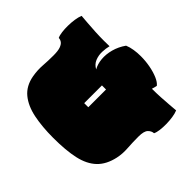

<svg xmlns="http://www.w3.org/2000/svg" viewBox="-193 -1152 1462 1462"><g transform="rotate(45 538.0 -421.0)"><path d="M533 35Q414 35 320.5 16Q227 -3 168 -51.5Q109 -100 93 -188Q83 -246 87 -299Q91 -352 91 -411Q91 -460 81.5 -486Q72 -512 57 -522.5Q42 -533 25 -533Q16 -551 12 -582Q8 -613 8.5 -648.5Q9 -684 14 -717.5Q19 -751 29 -775Q57 -773 98.5 -769.5Q140 -766 188.5 -763.5Q237 -761 284 -761Q299 -761 314 -761.5Q329 -762 343 -762Q335 -731 333.5 -692.5Q332 -654 346 -619Q360 -584 396 -565Q375 -601 370.5 -650Q366 -699 380.5 -752.5Q395 -806 429 -854Q458 -866 493 -871.5Q528 -877 565 -877Q617 -877 667 -867.5Q717 -858 755.5 -841.5Q794 -825 811 -803Q808 -787 800 -761Q846 -761 893 -763.5Q940 -766 980 -769.5Q1020 -773 1047 -775Q1057 -751 1062 -717.5Q1067 -684 1067.5 -648.5Q1068 -613 1064 -582Q1060 -551 1051 -533Q1026 -532 1005.5 -511Q985 -490 985 -431Q985 -368 989 -310.5Q993 -253 982 -202Q962 -110 907.5 -58Q853 -6 761 14.5Q669 35 533 35ZM513 -319H557V-510H513Z"/></g></svg>

Font: Oi
Style: Regular
Weight: 400
Designer: Kostas Bartsokas, Mohamad Dakak
Foundry: Foundry5
Version: Version 4.000